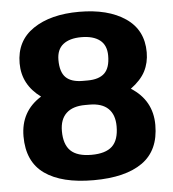

<svg xmlns="http://www.w3.org/2000/svg" viewBox="-50 -708 692 769"><g transform="rotate(-5 296.0 -323.5)"><path d="M31 -184Q31 -285 115 -337Q41 -391 41 -477Q41 -567 111 -614.5Q181 -662 296 -662Q412 -662 482 -614.5Q552 -567 552 -477Q552 -435 534.5 -401Q517 -367 476 -337Q561 -283 561 -184Q561 -82 492.5 -33.5Q424 15 296 15Q168 15 99.5 -33.5Q31 -82 31 -184ZM306 -385Q352 -385 374.5 -406.5Q397 -428 397 -477Q397 -519 370.5 -539.5Q344 -560 296 -560Q249 -560 223 -539.5Q197 -519 197 -477Q197 -428 219 -406.5Q241 -385 287 -385ZM406 -192Q406 -239 380.5 -263.5Q355 -288 305 -288H288Q238 -288 212 -263.5Q186 -239 186 -192Q186 -138 212.5 -112.5Q239 -87 296 -87Q353 -87 379.5 -112Q406 -137 406 -192Z"/></g></svg>

Font: Pridi SemiBold
Style: Regular
Weight: 600
Designer: Katatrad Team
Foundry: CadsonDemak
Version: Version 1.001